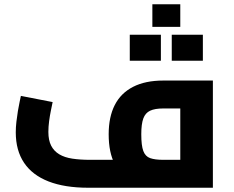

<svg xmlns="http://www.w3.org/2000/svg" viewBox="-20 -881 1097 901"><path d="M394 0Q284 0 208 -29.5Q132 -59 93 -117Q54 -175 54 -260Q54 -284 57 -310Q60 -336 64 -360Q68 -384 72 -402.5Q76 -421 78 -431L227 -402Q224 -387 219 -363Q214 -339 210.5 -312.5Q207 -286 207 -262Q207 -223 220 -197.5Q233 -172 258 -157Q283 -142 319.5 -136.5Q356 -131 403 -131H862L826 -99V-398L857 -372H746Q707 -372 684.5 -361.5Q662 -351 652.5 -325Q643 -299 643 -251Q643 -198 652.5 -172.5Q662 -147 684.5 -139Q707 -131 746 -131V-10Q662 -10 604.5 -34Q547 -58 518.5 -111.5Q490 -165 490 -251Q490 -332 518.5 -388Q547 -444 604.5 -473.5Q662 -503 746 -503H979V0ZM695 -755V-861H826V-755ZM589 -596V-718H735V-596ZM786 -596V-718H932V-596Z"/></svg>

Font: Cairo Play ExtraBold
Style: Regular
Weight: 800
Version: Version 3.119